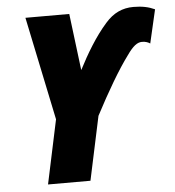

<svg xmlns="http://www.w3.org/2000/svg" viewBox="-52 -768 742 816"><g transform="rotate(-5 319.0 -360.0)"><path d="M120 0H301L359 -272C412 -373 463 -460 506 -518C532 -555 550 -569 571 -569C586 -569 598 -564 605 -559L638 -702C612 -714 584 -720 547 -720C500 -720 461 -702 427 -663C379 -609 338 -540 303 -472L273 -714H86L178 -273Z"/></g></svg>

Font: Noto Sans UI SemiCondensed Black
Style: Italic
Weight: 900
Width: 4
Italic angle: -372°
Designer: Monotype Design Team
Foundry: Monotype Imaging Inc.
Version: Version 1.901